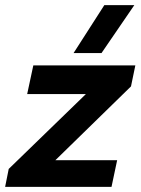

<svg xmlns="http://www.w3.org/2000/svg" viewBox="-39 -729 549 749"><path d="M248 -522 368 -709H485L357 -522ZM-19 0 -5 -70 296 -362H67L91 -474H489L472 -392L177 -104H418L396 0Z"/></svg>

Font: Kanit Medium
Style: Italic
Weight: 500
Italic angle: -12°
Designer: Katatrad Team
Foundry: CadsonDemak
Version: Version 2.000; ttfautohint (v1.8.3)